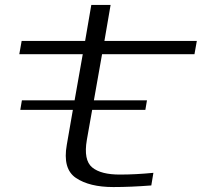

<svg xmlns="http://www.w3.org/2000/svg" viewBox="-20 -750 850 776"><path d="M62 -306 68.5 -344.5H281.5L314.5 -531H58L67.5 -584.5H324L349 -730H427L402 -584.5H775.5L766 -531H392.5L359.5 -344.5H574L567.5 -306H352.5L331 -184.5Q317 -103 352.5 -73.5Q388 -44 466 -44.5Q528 -44.5 600 -51.5L591.5 -0.5Q509 6 438 6Q341.5 6 287 -30.8Q232.5 -67.5 250 -165L274.5 -306Z"/></svg>

Font: Anybody UltraExpanded Light
Style: Italic
Weight: 300
Width: 9
Italic angle: -10°
Designer: Tyler Finck
Foundry: Etcetera Type Company
Version: Version 1.010; ttfautohint (v1.8.3) -l 8 -r 50 -G 200 -x 14 